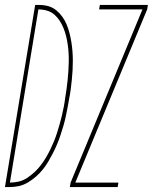

<svg xmlns="http://www.w3.org/2000/svg" viewBox="-54 -755 617 775"><path d="M228 0 231 -18 521 -717H346L349 -735H543L540 -717L250 -18H424L421 0ZM-34 0 88 -735H104Q124 -735 141.5 -730Q159 -725 173 -713.5Q187 -702 197.5 -687.5Q208 -673 215 -656Q222 -639 226.5 -621.5Q231 -604 234 -585.5Q237 -567 238.5 -548Q240 -529 240 -510Q240 -491 239 -472Q238 -453 236 -433.5Q234 -414 231.5 -394.5Q229 -375 225 -356Q222 -338 218.5 -319.5Q215 -301 211 -282.5Q207 -264 201.5 -245.5Q196 -227 190 -209Q184 -191 176.5 -173Q169 -155 160 -137.5Q151 -120 141 -103Q131 -86 118.5 -70.5Q106 -55 91 -42Q76 -29 58.5 -18.5Q41 -8 22.5 -4Q4 0 -14 0ZM-14 -18Q3 -18 21 -22Q39 -26 55 -36.5Q71 -47 85 -60Q99 -73 110.5 -88Q122 -103 131.5 -119Q141 -135 149 -151.5Q157 -168 164 -185Q171 -202 176.5 -219.5Q182 -237 187 -254.5Q192 -272 196 -289Q200 -306 203.5 -324Q207 -342 209 -359Q212 -377 214.5 -395Q217 -413 219 -431.5Q221 -450 222 -468Q223 -486 223.5 -503.5Q224 -521 223 -539Q222 -557 219.5 -574.5Q217 -592 213 -608.5Q209 -625 202.5 -641Q196 -657 187 -671Q178 -685 165.5 -696Q153 -707 136 -712Q119 -717 101 -717Z"/></svg>

Font: Iosevka SS04 Thin
Style: Italic
Weight: 100
Italic angle: -9°
Monospace: yes
Designer: Belleve Invis
Foundry: Belleve Invis
Version: Version 19.0.0; ttfautohint (v1.8.4)